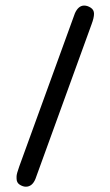

<svg xmlns="http://www.w3.org/2000/svg" viewBox="-20 -665 406 707"><path d="M110.4 -5.9Q98.6 22.5 75.2 22.5Q64.5 22.5 52.7 15.1Q41 7.8 41 -7.8V-15.6Q41 -24.4 50.8 -51.8L255.9 -616.2Q268.6 -644.5 290 -644.5Q301.8 -644.5 314 -636.7Q326.2 -628.9 326.2 -614.3Q326.2 -599.6 317.4 -576.2Z"/></svg>

Font: Jura
Style: DemiBold
Weight: 600
Version: Version 2.5